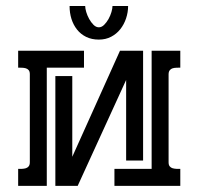

<svg xmlns="http://www.w3.org/2000/svg" viewBox="-20 -605 648 625"><path d="M160.2 0V-357.4H215.3V-94.7L370.6 -439.9H445.8V-82.5H390.6V-344.7L232.9 0ZM566.9 -384.8Q560.5 -384.8 554 -384.5Q547.4 -384.3 541.7 -382.6Q536.1 -380.9 532.5 -376.2Q528.8 -371.6 528.8 -362.8V-76.7Q528.8 -67.9 532.5 -63.5Q536.1 -59.1 541.7 -57.4Q547.4 -55.7 554.2 -55.4Q561 -55.2 566.9 -55.2V0H352.5V-55.2H473.6V-439.9H566.9ZM39.1 -55.2Q45.4 -55.2 52 -55.4Q58.6 -55.7 64.2 -57.4Q69.8 -59.1 73.5 -63.7Q77.1 -68.4 77.1 -77.1V-363.3Q77.1 -372.1 73.5 -376.5Q69.8 -380.9 64.2 -382.6Q58.6 -384.3 51.8 -384.5Q44.9 -384.8 39.1 -384.8V-439.9H253.4V-384.8H132.3V0H39.1ZM301.8 -476.1Q278.3 -476.1 260.5 -484.9Q242.7 -493.7 230.7 -508.8Q218.8 -523.9 212.6 -543.5Q206.5 -563 206.5 -585V-585.4H257.3Q257.3 -577.6 260.7 -565.9Q264.2 -554.2 270.3 -543.2Q276.4 -532.2 284.4 -524.2Q292.5 -516.1 301.8 -516.1Q311 -516.1 319.1 -524.2Q327.1 -532.2 333.3 -543.2Q339.4 -554.2 342.8 -565.9Q346.2 -577.6 346.2 -585.4H397Q397 -564.9 390.4 -545.2Q383.8 -525.4 371.6 -510Q359.4 -494.6 341.8 -485.4Q324.2 -476.1 301.8 -476.1Z"/></svg>

Font: Isar CAT
Style: Regular
Weight: 400
Designer: Digitized by Peter Wiegel
Foundry: CAT-Fonts, Peter Wiegel
Version: Version 1.000; ttfautohint (v1.3)